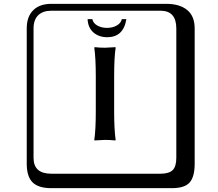

<svg xmlns="http://www.w3.org/2000/svg" viewBox="-20 -774 1140 1006"><path d="M642.1 -673.8Q627 -578.6 541 -579.1Q498 -579.1 469.5 -604Q440.9 -628.9 439 -673.8H463.9Q467.8 -652.8 489.5 -640.4Q511.2 -627.9 541 -627.9Q569.8 -627.9 591.8 -640.4Q613.8 -652.8 618.2 -673.8ZM481.9 -374Q481.9 -468.3 474.1 -523.9L476.1 -526.9Q503.9 -523.9 529.8 -523.9L585 -526.9L585.9 -523.9Q578.1 -472.2 578.1 -374V-190.9Q578.1 -96.7 585.9 -41L584 -38.1Q556.2 -41 529.8 -41L475.1 -38.1L474.1 -41Q481.9 -94.2 481.9 -190.9ZM249 -717.8Q204.1 -717.8 179.9 -693.8Q155.8 -669.9 155.8 -625V53.2Q155.8 136.2 249 136.2H820.8Q865.7 136.2 884.8 117.2Q903.8 98.1 903.8 53.2V-625Q903.8 -717.8 820.8 -717.8ZM1000 84Q1000 152.8 973.4 182.4Q946.8 211.9 880.9 211.9H249Q181.2 211.9 150.6 181.4Q120.1 150.9 120.1 84V-625Q120.1 -687 154.1 -720.5Q188 -753.9 249 -753.9H851.1Q920.9 -753.9 960.4 -721.9Q1000 -689.9 1000 -625Z"/></svg>

Font: Linux Biolinum Keyboard
Style: Regular
Weight: 700
Designer: Philipp H. Poll
Foundry: Philipp H. Poll
Version: Version 0.6.1 ; ttfautohint (v0.9)